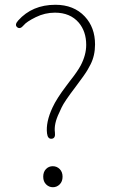

<svg xmlns="http://www.w3.org/2000/svg" viewBox="-20 -771 475 804"><path d="M201.5 13Q185 13 173 1Q161 -11 161 -31Q161 -51 172.5 -63Q184 -75 201 -75Q218 -75 230 -63Q242 -51 242 -31Q242 -11 230 1Q218 13 201.5 13ZM197 -190Q180 -188 177 -212Q171 -259 200 -321Q217 -358 258 -412Q265 -422 273 -432Q304 -471 318 -497Q341 -541 341 -583Q341 -639 310 -676Q274 -718 210 -718Q168 -718 129.5 -699Q91 -680 79 -665Q64 -647 52 -657Q40 -667 56 -685Q115 -751 212 -751Q289 -751 335 -702Q378 -656 378 -585Q378 -538 359 -501Q353 -490 347 -479Q337 -461 297 -408Q249 -345 238 -321Q233 -310 228 -299Q205 -252 210 -216Q213 -192 197 -190Z"/></svg>

Font: Resource Han Rounded JP ExtraLight
Style: Regular
Weight: 250
Designer: Cyano Hao (round all glyphs); Ryoko NISHIZUKA 西塚涼子 (kana, bopomofo & ideographs); Paul D. Hunt (Latin, Greek & Cyrillic)
Foundry: Cyano Hao
Version: 0.990